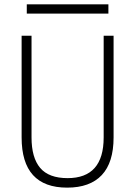

<svg xmlns="http://www.w3.org/2000/svg" viewBox="-20 -859 626 889"><path d="M291 9.8Q80.1 9.8 80.1 -222.7V-693.4H126V-222.7Q126 -128.9 166 -81.5Q206.1 -34.2 293 -34.2Q460 -34.2 460 -222.7V-693.4H505.9V-222.7Q505.9 -106.4 451.2 -48.3Q396.5 9.8 291 9.8ZM104 -795.9V-838.9H481.9V-795.9Z"/></svg>

Font: Cascadia Mono ExtraLight
Style: Regular
Weight: 200
Monospace: yes
Designer: Aaron Bell
Foundry: Saja Typeworks
Version: Version 2404.023; ttfautohint (v1.8.4)